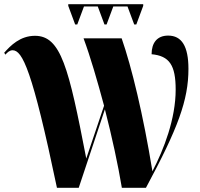

<svg xmlns="http://www.w3.org/2000/svg" viewBox="-32 -897 956 917"><path d="M327 -780H337L369 -866H435L467 -780H477L509 -866H577L609 -780H619L652 -869V-877H294V-869ZM240 0H344L469 -375C503 -243 532 -108 550 0H665C818 -284 868 -419 868 -568C868 -676 836 -727 771 -727C718 -727 692 -692 692 -638C777 -630 807 -586 807 -469C807 -330 751 -184 696 -79C652 -349 597 -576 549 -714H367C400 -625 433 -511 465 -392L380 -140C296 -575 259 -726 135 -726C64 -726 18 -679 -12 -645L-6 -636C2 -646 14 -657 28 -657C75 -657 122 -564 240 0Z"/></svg>

Font: Noto Serif Display Condensed Black
Style: Regular
Weight: 900
Width: 3
Designer: Monotype Design Team
Foundry: Monotype Imaging Inc.
Version: Version 2.009